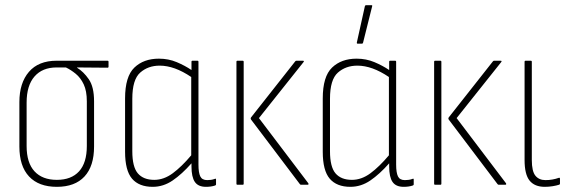

<svg xmlns="http://www.w3.org/2000/svg" viewBox="-20 -715 2208 743"><path d="M200 8Q130 8 92.5 -32Q55 -72 55 -148V-320Q55 -394 92 -437Q129 -480 199 -480H396Q400 -480 400 -476V-457Q400 -453 396 -453L278 -454V-453Q303 -438 323.5 -408.5Q344 -379 344 -323V-148Q344 -72 307 -32Q270 8 200 8ZM200 -19Q256 -19 286 -52Q316 -85 316 -150V-323Q316 -363 304 -388.5Q292 -414 273 -429.5Q254 -445 235 -454H199Q144 -454 113.5 -419Q83 -384 83 -318V-150Q83 -85 113.5 -52Q144 -19 200 -19Z M571 8Q518 8 491 -23.5Q464 -55 464 -128V-334Q464 -419 500 -453.5Q536 -488 595 -488Q632 -488 664 -474.5Q696 -461 721 -444V-476Q721 -480 725 -480H744Q748 -480 748 -476V-78Q748 -47 755 -32.5Q762 -18 782 -18Q789 -18 796.5 -19Q804 -20 812 -23Q816 -25 816 -20V-2Q816 2 812 3Q797 8 777 8Q747 8 734 -11Q721 -30 721 -71V-83Q684 -41 648 -16.5Q612 8 571 8ZM492 -130Q492 -69 513.5 -44Q535 -19 577 -19Q614 -19 648.5 -44.5Q683 -70 720 -114V-417Q655 -461 598 -461Q553 -461 522.5 -434Q492 -407 492 -333Z M1145 0Q1142 0 1140 -3L951 -253Q949 -256 951 -260L1122 -477Q1124 -480 1127 -480H1152Q1159 -480 1154 -474L982 -258L1173 -6Q1176 0 1170 0ZM899 0Q895 0 895 -4V-476Q895 -480 899 -480H919Q923 -480 923 -476V-4Q923 0 919 0Z M1336 8Q1283 8 1256 -23.5Q1229 -55 1229 -128V-334Q1229 -419 1265 -453.5Q1301 -488 1360 -488Q1397 -488 1429 -474.5Q1461 -461 1486 -444V-476Q1486 -480 1490 -480H1509Q1513 -480 1513 -476V-78Q1513 -47 1520 -32.5Q1527 -18 1547 -18Q1554 -18 1561.5 -19Q1569 -20 1577 -23Q1581 -25 1581 -20V-2Q1581 2 1577 3Q1562 8 1542 8Q1512 8 1499 -11Q1486 -30 1486 -71V-83Q1449 -41 1413 -16.5Q1377 8 1336 8ZM1257 -130Q1257 -69 1278.5 -44Q1300 -19 1342 -19Q1379 -19 1413.5 -44.5Q1448 -70 1485 -114V-417Q1420 -461 1363 -461Q1318 -461 1287.5 -434Q1257 -407 1257 -333ZM1364 -546Q1360 -546 1361 -551L1392 -691Q1393 -695 1398 -695H1417Q1422 -695 1420 -690L1385 -550Q1384 -546 1381 -546Z M1910 0Q1907 0 1905 -3L1716 -253Q1714 -256 1716 -260L1887 -477Q1889 -480 1892 -480H1917Q1924 -480 1919 -474L1747 -258L1938 -6Q1941 0 1935 0ZM1664 0Q1660 0 1660 -4V-476Q1660 -480 1664 -480H1684Q1688 -480 1688 -476V-4Q1688 0 1684 0Z M2088 8Q2049 8 2029.5 -16Q2010 -40 2010 -96V-476Q2010 -480 2014 -480H2034Q2038 -480 2038 -476V-96Q2038 -52 2052 -35Q2066 -18 2091 -18Q2118 -18 2143 -27Q2147 -28 2147 -23V-5Q2147 -1 2143 0Q2134 3 2119 5.5Q2104 8 2088 8Z"/></svg>

Font: Sofia Sans Cond ExtraLight
Style: Regular
Weight: 200
Width: 3
Designer: Botio Nikoltchev, Ani Petrova
Foundry: lettersoup
Version: Version 4.100; ttfautohint (v1.8.3)